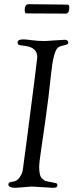

<svg xmlns="http://www.w3.org/2000/svg" viewBox="-20 -892 365 917"><path d="M294 -827 106 -828Q98 -828 98 -845Q98 -872 118 -872L298 -870Q306 -870 308.5 -867.5Q311 -865 311 -856Q311 -827 294 -827ZM132 -1 55 5Q20 5 20 -11Q20 -23 40 -24Q61 -26 74 -45Q87 -64 89 -81Q91 -98 110 -239Q158 -609 158 -619Q158 -666 98 -673Q73 -676 72 -677Q64 -680 64 -689Q64 -704 91 -704Q102 -704 132 -700Q162 -696 194 -696Q194 -696 288 -702Q306 -702 306 -688Q306 -681 296.5 -678.5Q287 -676 273.5 -672.5Q260 -669 254 -662Q234 -639 223.5 -535.5Q213 -432 198 -326Q183 -220 175 -166.5Q167 -113 167 -95Q167 -77 170 -62Q173 -47 180.5 -40Q188 -33 192.5 -30Q197 -27 209 -25Q221 -23 224.5 -22Q228 -21 233 -20Q238 -19 241.5 -18.5Q245 -18 248 -17Q254 -15 254 -8.5Q254 -2 251 1Q247 5 233 5Z"/></svg>

Font: Sorts Mill Goudy
Style: Italic
Weight: 400
Italic angle: -7.40001°
Version: Version 003.101